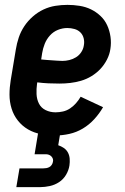

<svg xmlns="http://www.w3.org/2000/svg" viewBox="-20 -548 515 788"><path d="M207 8Q177 8 148 2.5Q119 -3 95 -17Q71 -31 53.5 -53Q36 -75 27.5 -102.5Q19 -130 19 -159.5Q19 -189 24 -219L45 -345Q49 -370 57 -394Q65 -418 79.5 -440Q94 -462 114.5 -480Q135 -498 158.5 -509Q182 -520 207 -524Q232 -528 257 -528Q282 -528 307 -524Q332 -520 353.5 -509.5Q375 -499 392.5 -482.5Q410 -466 420 -444Q430 -422 433.5 -397Q437 -372 433 -347Q430 -325 419 -303.5Q408 -282 392 -265Q376 -248 355.5 -235.5Q335 -223 312.5 -216.5Q290 -210 268 -207.5Q246 -205 224 -205Q201 -205 178.5 -206Q156 -207 133 -210L132 -204Q129 -183 130 -161.5Q131 -140 140 -122.5Q149 -105 167.5 -96Q186 -87 208 -87Q223 -87 238.5 -90.5Q254 -94 267.5 -103Q281 -112 292 -124.5Q303 -137 311 -151L403 -108Q388 -82 367 -59Q346 -36 320 -20.5Q294 -5 265 1.5Q236 8 207 8ZM236 -298Q250 -298 264.5 -301.5Q279 -305 292 -313Q305 -321 313.5 -334Q322 -347 324 -361Q327 -376 323.5 -390.5Q320 -405 310 -415Q300 -425 285.5 -429Q271 -433 256 -433Q237 -433 218 -425.5Q199 -418 185 -402.5Q171 -387 163.5 -368Q156 -349 153 -330L149 -304Q160 -303 171 -302Q182 -301 192.5 -300.5Q203 -300 214 -299Q225 -298 236 -298ZM47 220 60 143H158Q164 143 170 142Q176 141 182 138Q188 135 192 129Q196 123 197 117Q199 110 197 104Q195 98 190.5 93.5Q186 89 180 87Q174 85 168 85H122L136 0H227L219 48Q231 52 242 59.5Q253 67 259 78.5Q265 90 266 103.5Q267 117 265 131Q262 151 251 169.5Q240 188 222.5 199.5Q205 211 184.5 215.5Q164 220 145 220Z"/></svg>

Font: Iosevka QP
Style: Bold Italic
Weight: 700
Italic angle: -9°
Designer: Belleve Invis
Foundry: Belleve Invis
Version: Version 20.0.0; ttfautohint (v1.8.4)